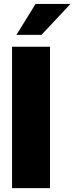

<svg xmlns="http://www.w3.org/2000/svg" viewBox="-20 -968 383 988"><path d="M237.3 -727.5V0H42V-727.5ZM64.5 -788.6 163.1 -947.8H342.8L193.4 -788.6Z"/></svg>

Font: Inter Display Black
Style: Regular
Weight: 900
Designer: Rasmus Andersson
Foundry: rsms
Version: Version 4.000;git-a52131595